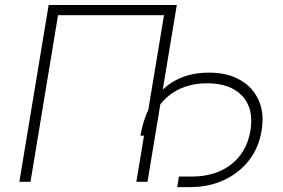

<svg xmlns="http://www.w3.org/2000/svg" viewBox="-20 -748 1166 790"><path d="M707.5 -727.5 586.9 0H541L654.8 -685.5H218.8L105.5 0H59.6L180.2 -727.5ZM709 22 716.3 -21.5H768.6Q867.2 -21.5 931.4 -71.8Q995.6 -122.1 1010.3 -210Q1025.4 -300.3 977.1 -352.8Q928.7 -405.3 832 -405.3Q732.9 -405.3 667.7 -348.4Q602.5 -291.5 585.4 -189.9H558.1Q571.8 -271.5 608.9 -329.6Q646 -387.7 704.3 -418.5Q762.7 -449.2 839.8 -449.2Q915.5 -449.2 968.3 -418.9Q1021 -388.7 1044.7 -334.7Q1068.4 -280.8 1056.2 -210Q1044.9 -140.1 1004.4 -88.1Q963.9 -36.1 901.4 -7.1Q838.9 22 761.2 22Z"/></svg>

Font: Inter ExtraLight
Style: Italic
Weight: 250
Italic angle: -9.3988°
Designer: Rasmus Andersson
Foundry: rsms
Version: Version 4.001;git-66647c0bb